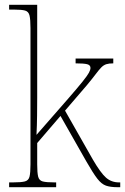

<svg xmlns="http://www.w3.org/2000/svg" viewBox="-20 -780 521 800"><path d="M18 0V-20H34Q68 -20 83.5 -24Q99 -28 103 -44Q107 -60 107 -95V-663Q107 -699 103 -715.5Q99 -732 84.5 -736Q70 -740 40 -740H18V-760H135V-374Q135 -339 134.5 -298Q134 -257 132 -218L264 -369Q304 -415 324 -440Q344 -465 350.5 -477Q357 -489 357 -497Q357 -509 343 -512.5Q329 -516 295 -516V-536H452V-516Q434 -516 423 -512.5Q412 -509 402.5 -499.5Q393 -490 379.5 -472Q366 -454 342 -425L251 -319L367 -115Q399 -60 421.5 -40Q444 -20 476 -20H481V0H470Q440 0 421.5 -6.5Q403 -13 385.5 -35.5Q368 -58 340 -107L232 -297L135 -184V-95Q135 -60 139 -44Q143 -28 158 -24Q173 -20 207 -20H214V0Z"/></svg>

Font: Noto Serif Bengali SemiCondensed Thin
Style: Regular
Weight: 100
Width: 4
Designer: Juan Bruce, Universal Thirst, Indian Type Foundry and the Monotype Design Team.
Foundry: Monotype Imaging Inc.
Version: Version 2.003; ttfautohint (v1.8.4.7-5d5b)